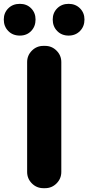

<svg xmlns="http://www.w3.org/2000/svg" viewBox="-55 -984 462 1004"><path d="M171.9 0Q136.7 0 111.8 -24.9Q86.9 -49.8 86.9 -85V-659.2Q86.9 -694.3 111.8 -719.2Q136.7 -744.1 171.9 -744.1H180.7Q215.8 -744.1 240.7 -719.2Q265.6 -694.3 265.6 -659.2V-85Q265.6 -49.8 240.7 -24.9Q215.8 0 180.7 0ZM48.8 -797.9Q11.7 -797.9 -11.7 -821.8Q-35.2 -845.7 -35.2 -881.8Q-35.2 -917 -11.7 -940.4Q11.7 -963.9 48.8 -963.9Q85 -963.9 107.9 -940.4Q130.9 -917 130.9 -881.8Q130.9 -845.7 107.9 -821.8Q85 -797.9 48.8 -797.9ZM220.7 -881.8Q220.7 -917 244.1 -940.4Q267.6 -963.9 303.7 -963.9Q339.8 -963.9 363.3 -940.4Q386.7 -917 386.7 -881.8Q386.7 -845.7 363.3 -821.8Q339.8 -797.9 303.7 -797.9Q267.6 -797.9 244.1 -821.8Q220.7 -845.7 220.7 -881.8Z"/></svg>

Font: Gen Jyuu GothicX Heavy
Style: Bold
Weight: 900
Designer: [Source Han Sans]
Ryoko NISHIZUKA  (kana & ideographs); Paul D. Hunt (Latin, Greek & Cyrillic); Wenlong ZHANG  (bopomofo
Version: Version 1.002.20150607